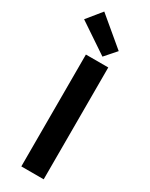

<svg xmlns="http://www.w3.org/2000/svg" viewBox="-274 -1053 860 1100"><g transform="rotate(30 155.5 -503.0)"><path d="M91 0H239V-740H91ZM179 -777 244 -851 59 -1006 -19 -910Z"/></g></svg>

Font: Noto Sans CJK KR Bold
Style: Regular
Weight: 700
Designer: Ryoko NISHIZUKA (kana & ideographs); Paul D. Hunt (Latin, Greek & Cyrillic); Wenlong ZHANG (bopomofo); Sandoll Communica
Foundry: Adobe Systems Incorporated
Version: Version 1.004;PS 1.004;hotconv 1.0.82;makeotf.lib2.5.63406